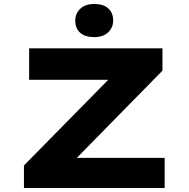

<svg xmlns="http://www.w3.org/2000/svg" viewBox="-20 -942 948 962"><path d="M100 0V-113L592 -613L675 -542H126V-700H794V-588L302 -87L220 -151H805V0ZM452 -756Q406 -756 381.5 -778Q357 -800 357 -839Q357 -874 382 -898Q407 -922 452 -922Q498 -922 522.5 -900Q547 -878 547 -839Q547 -804 522 -780Q497 -756 452 -756Z"/></svg>

Font: Lexend Zetta
Style: Bold
Weight: 700
Designer: Bonnie Shaver-Troup, Thomas Jockin
Foundry: Lexend
Version: Version 1.007